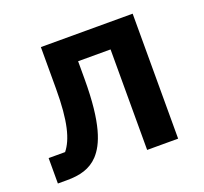

<svg xmlns="http://www.w3.org/2000/svg" viewBox="-96 -629 793 745"><g transform="rotate(-20 300.0 -256.0)"><path d="M23 4H61C114 4 157 -7 190 -42C227 -82 259 -157 259 -342V-415H393V0H521V-516H142V-345C142 -209 123 -141 91 -101H23Z"/></g></svg>

Font: IBM Mono SemiBold
Style: Regular
Weight: 600
Monospace: yes
Designer: Mike Abbink, Paul van der Laan, Pieter van Rosmalen
Foundry: Bold Monday
Version: Version 2.3